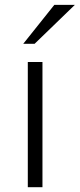

<svg xmlns="http://www.w3.org/2000/svg" viewBox="-20 -779 332 799"><path d="M156.7 0H95.7V-521H156.7ZM206.1 -758.8H291.5L124 -596.7H76.7Z"/></svg>

Font: Ufes Sans Light
Style: Regular
Weight: 200
Designer: Ricardo Esteves & Thais Bronze
Foundry: ProDesignUfes - Ricardo Esteves, Thais Bronze (This is a derivative work, based on Roboto family, by Christian Robertson
Version: Version 2.0